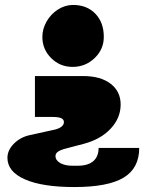

<svg xmlns="http://www.w3.org/2000/svg" viewBox="-20 -654 612 775"><path d="M467 -232Q467 -178 427 -135Q387 -92 320 -74L244 -54Q222 -48 213 -41Q204 -34 204 -24Q204 -7 223 4Q242 15 272 15H294Q335 15 356.5 -3.5Q378 -22 378 -57H542Q542 25 479 63Q416 101 280 101Q151 101 80.5 70Q10 39 10 -17Q10 -48 36.5 -74.5Q63 -101 102 -109L193 -129Q215 -133 226.5 -141.5Q238 -150 238 -161Q238 -172 227 -177Q216 -182 190 -182H121V-347H316Q386 -347 426.5 -316Q467 -285 467 -232ZM399 -505Q399 -455 362 -419.5Q325 -384 273 -384Q222 -384 186.5 -419.5Q151 -455 151 -505Q151 -538 168.5 -568Q186 -598 214.5 -616Q243 -634 275 -634Q331 -634 365 -598.5Q399 -563 399 -505Z"/></svg>

Font: Danfo
Style: Regular
Weight: 400
Version: Version 1.000;Glyphs 3.2 (3236)